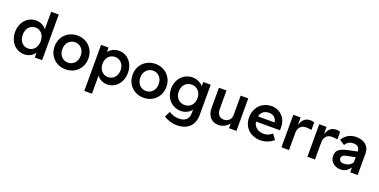

<svg xmlns="http://www.w3.org/2000/svg" viewBox="-18 -1718 5776 2926"><g transform="rotate(20 2869.5 -255.0)"><path d="M284 10C360 10 425 -31 452 -79L454 0H573V-740H450V-457C418 -502 355 -538 283 -538C143 -538 38 -422 38 -264C38 -105 143 10 284 10ZM162 -264C162 -364 222 -434 308 -434C394 -434 454 -364 454 -264C454 -164 394 -94 308 -94C222 -94 162 -164 162 -264Z M954 10C1110 10 1227 -106 1227 -264C1227 -422 1110 -538 954 -538C796 -538 679 -422 679 -264C679 -106 796 10 954 10ZM804 -264C803 -359 867 -429 954 -429C1040 -429 1103 -360 1102 -264C1103 -169 1040 -99 954 -99C867 -99 803 -169 804 -264Z M1337 220H1461V-74C1493 -28 1557 9 1627 9C1766 9 1868 -107 1868 -264C1868 -423 1765 -536 1626 -536C1557 -536 1491 -501 1459 -456L1457 -527H1337ZM1456 -264C1456 -361 1516 -427 1603 -427C1689 -427 1749 -359 1749 -264C1749 -169 1688 -100 1603 -100C1516 -100 1456 -169 1456 -264Z M2219 10C2375 10 2492 -106 2492 -264C2492 -422 2375 -538 2219 -538C2061 -538 1944 -422 1944 -264C1944 -106 2061 10 2219 10ZM2069 -264C2068 -359 2132 -429 2219 -429C2305 -429 2368 -360 2367 -264C2368 -169 2305 -99 2219 -99C2132 -99 2068 -169 2069 -264Z M2839 230C3011 230 3115 133 3115 -36V-527H2995L2994 -460C2960 -502 2894 -538 2821 -538C2676 -538 2568 -423 2568 -265C2568 -108 2677 5 2825 5C2894 5 2961 -32 2992 -79V-27C2992 73 2938 124 2832 124C2773 124 2712 104 2671 74L2627 165C2675 204 2760 230 2839 230ZM2692 -264C2692 -361 2755 -430 2844 -430C2934 -430 2996 -362 2996 -264C2996 -167 2935 -100 2844 -100C2755 -100 2692 -168 2692 -264Z M3433 10C3504 10 3567 -26 3603 -78L3604 0H3724V-527H3601V-211C3601 -143 3550 -95 3482 -95C3412 -95 3371 -145 3371 -228V-527H3248V-202C3248 -71 3319 10 3433 10Z M4115 10C4189 10 4270 -20 4324 -70L4263 -154C4215 -114 4178 -100 4128 -100C4033 -100 3968 -152 3955 -236H4344L4345 -279C4348 -429 4243 -538 4103 -539C3946 -538 3834 -424 3834 -259C3834 -102 3948 10 4115 10ZM3958 -320C3973 -392 4023 -430 4103 -430C4167 -430 4220 -385 4225 -325V-320Z M4454 0H4577V-282C4577 -354 4620 -401 4670 -410C4700 -415 4739 -414 4793 -404V-527C4772 -536 4737 -540 4710 -537C4632 -531 4597 -473 4574 -410L4572 -527H4454Z M4875 0H4998V-282C4998 -354 5041 -401 5091 -410C5121 -415 5160 -414 5214 -404V-527C5193 -536 5158 -540 5131 -537C5053 -531 5018 -473 4995 -410L4993 -527H4875Z M5569 -337V-336L5474 -317C5322 -287 5238 -260 5238 -147C5238 -53 5315 10 5416 10C5478 10 5531 -21 5569 -81V0H5690V-354C5690 -468 5602 -538 5478 -538C5386 -538 5305 -501 5255 -412L5338 -359C5372 -416 5416 -432 5473 -432C5534 -432 5569 -394 5569 -337ZM5353 -151C5353 -200 5397 -211 5467 -224L5569 -245V-163C5541 -112 5489 -90 5430 -90C5386 -90 5353 -111 5353 -151Z"/></g></svg>

Font: Easer Grotesk Medium
Style: Regular
Weight: 500
Designer: Boardeaser, Bonnie Shaver-Troup, Thomas Jockin
Foundry: Lexend
Version: Version 1.001;Glyphs 3.1.2 (3151)